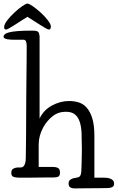

<svg xmlns="http://www.w3.org/2000/svg" viewBox="-68 -992 657 1072"><path d="M0 0ZM459 0H513Q520 0 529.5 1Q539 2 548 5.5Q557 9 563 15.5Q569 22 569 33Q569 48 558 53Q547 58 532 58Q527 58 499.5 58.5Q472 59 439.5 59Q407 59 379.5 59.5Q352 60 348 60Q335 60 325 54.5Q315 49 315 32Q315 18 324.5 11.5Q334 5 343 3Q368 0 376 -6Q384 -12 386 -36Q387 -56 387.5 -78Q388 -100 388.5 -118.5Q389 -137 389 -149.5Q389 -162 389 -163Q389 -209 387.5 -247Q386 -285 377 -312Q368 -339 350 -353.5Q332 -368 299 -368Q257 -368 225 -342.5Q193 -317 173 -280Q148 -233 148 -186V-60H228Q245 -60 256 -54Q267 -48 267 -28Q267 -11 257.5 -6Q248 -1 228 -1Q225 -1 211.5 -1Q198 -1 178 -1Q158 -1 135 -0.5Q112 0 92 0Q72 0 57 0Q42 0 39 0Q23 0 9 -4Q-5 -8 -5 -27Q-5 -45 7.5 -51Q20 -57 32 -57H48Q57 -57 62.5 -62.5Q68 -68 71 -76.5Q74 -85 75 -94Q76 -103 76 -111Q76 -119 76.5 -150Q77 -181 77.5 -225.5Q78 -270 78 -324.5Q78 -379 78.5 -435Q79 -491 79.5 -544Q80 -597 80.5 -639Q81 -681 81 -707.5Q81 -734 81 -737Q81 -770 64 -770H17Q7 -770 -4.5 -770.5Q-16 -771 -25.5 -772.5Q-35 -774 -41.5 -777.5Q-48 -781 -48 -787Q-48 -795 -41 -801Q-34 -807 -16.5 -811.5Q1 -816 32 -818.5Q63 -821 111 -821Q137 -821 144 -815Q151 -809 153 -789V-330Q175 -377 221.5 -402.5Q268 -428 318 -428Q345 -428 370.5 -420.5Q396 -413 415.5 -391.5Q435 -370 447 -332Q459 -294 459 -233ZM205 -827Q200 -827 187 -834.5Q174 -842 157 -852.5Q140 -863 121 -875.5Q102 -888 85 -898Q68 -888 49 -875.5Q30 -863 13.5 -852.5Q-3 -842 -16 -834.5Q-29 -827 -34 -827Q-45 -827 -45 -840Q-45 -856 -27.5 -878.5Q-10 -901 12.5 -922Q35 -943 56 -957.5Q77 -972 85 -972Q94 -972 115.5 -957Q137 -942 159.5 -921.5Q182 -901 199 -879Q216 -857 216 -844Q216 -837 213.5 -832Q211 -827 205 -827Z"/></svg>

Font: Life Savers
Style: Bold
Weight: 700
Designer: Pablo Impallari, Rodrigo Fuenzalida, Brenda Gallo
Foundry: Pablo Impallari, Rodrigo Fuenzalida, Brenda Gallo
Version: Version 3.001; ttfautohint (v0.95) -l 8 -r 50 -G 200 -x 14 -